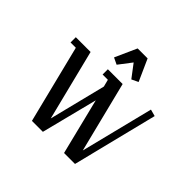

<svg xmlns="http://www.w3.org/2000/svg" viewBox="-139 -676 817 817"><g transform="rotate(45 269.5 -268.0)"><path d="M32.2 -352.1V-383.8H121.1L201.2 -64L265.1 -319.8L256.8 -352.1H225.1V-383.8H314L394 -64L476.1 -392.1L506.8 -383.8L411.1 0H345.2L282.2 -253.9L217.8 0H151.9L64 -352.1ZM208 -438 252 -536.1H312L356 -438L326.2 -423.8L282.2 -481.9L237.8 -423.8Z"/></g></svg>

Font: Gawaa
Style: Regular
Weight: 400
Designer: T. Christopher White
Version: Version 1.0